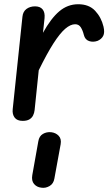

<svg xmlns="http://www.w3.org/2000/svg" viewBox="-20 -571 529 907"><path d="M87 0Q61 0 49.2 -15.5Q37.5 -31 40 -55L86 -492Q88.5 -516.5 105.2 -528.8Q122 -541 145.5 -541Q169.5 -541 181.2 -526.8Q193 -512.5 190.5 -485.5L183 -416Q220.5 -484 260 -517.5Q299.5 -551 349.5 -551Q400.5 -551 429.5 -520Q458.5 -489 469 -445Q475.5 -417 467.5 -401.5Q459.5 -386 441 -378Q420 -370.5 400.8 -377Q381.5 -383.5 376 -406.5Q371 -427 361.8 -441.8Q352.5 -456.5 335 -456.5Q313 -456.5 288 -435Q263 -413.5 232.5 -366Q202 -318.5 163 -239L143.5 -51Q142 -37 136.2 -25.5Q130.5 -14 118.8 -7Q107 0 87 0ZM174.5 315.5Q153.5 313 140.8 298Q128 283 132.5 256.5L161 96.5Q165 72 182.5 61.8Q200 51.5 221.5 53.5Q243.5 56 257.2 70.5Q271 85 266.5 110.5L237 272Q233 297 213.8 308Q194.5 319 174.5 315.5Z"/></svg>

Font: Edu SA Hand Medium
Style: Regular
Weight: 500
Designer: Tina and Corey Anderson, Eben Sorkin, Mirko Velimirovic
Foundry: Google for Education
Version: Version 2.000